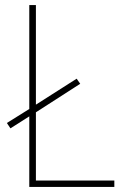

<svg xmlns="http://www.w3.org/2000/svg" viewBox="-20 -734 489 754"><path d="M95 0V-277L21 -230L7 -251L95 -306V-714H121V-323L281 -425L295 -405L121 -293V-25H429V0Z"/></svg>

Font: Noto Sans Bengali SemiCondensed Thin
Style: Regular
Weight: 100
Width: 4
Designer: Joana Ranito - Universal Thirst; Jelle Bosma - Monotype Design Team
Foundry: Universal Thirst ehf.
Version: Version 3.000; ttfautohint (v1.8.4.7-5d5b)